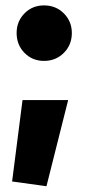

<svg xmlns="http://www.w3.org/2000/svg" viewBox="-20 -533 321 693"><path d="M138.8 -313.2Q96.7 -313.2 68.3 -342.2Q40 -371.2 40 -413.8Q40 -455.7 68.3 -484.6Q96.7 -513.5 138.8 -513.5Q181.7 -513.5 210.5 -484.6Q239.3 -455.7 239.3 -413.8Q239.3 -371.2 210.5 -342.2Q181.7 -313.2 138.8 -313.2ZM23.7 122 61.3 -171.8H226L147.7 139.2Z"/></svg>

Font: Murecho Thin
Style: Regular
Weight: 100
Designer: Neil Summerour
Foundry: Positype
Version: Version 1.010